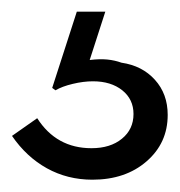

<svg xmlns="http://www.w3.org/2000/svg" viewBox="-20 -30 300 320"><path d="M134 269.5Q92.5 269.5 58.2 250.5Q24 231.5 0 196.5L42 167Q74 217 132.5 217Q164 217 183.2 201.2Q202.5 185.5 202.5 160Q202.5 135.5 183.8 120.5Q165 105.5 135 105.5Q119 105.5 101.2 109.8Q83.5 114 72.5 120.5L67 116.5L108 -10.5H155.5L129.5 70Q146 68 158.8 69.2Q171.5 70.5 182.5 74.5Q217 79.5 238.2 103Q259.5 126.5 259.5 161.5Q259.5 208.5 224.2 239Q189 269.5 134 269.5Z"/></svg>

Font: Spartan Thin Medium
Style: Regular
Weight: 500
Version: Version 1.004